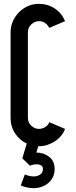

<svg xmlns="http://www.w3.org/2000/svg" viewBox="-20 -750 393 998"><path d="M35 -582Q35 -612 46.5 -638.5Q58 -665 78 -685.5Q98 -706 124.5 -718Q151 -730 181 -730Q228 -730 264.5 -706Q301 -682 318 -640L236 -605Q228 -621 214.5 -630.5Q201 -640 184 -640Q160 -640 142.5 -623Q125 -606 125 -582V-137Q125 -113 142.5 -96.5Q160 -80 183 -80Q199 -80 215 -89.5Q231 -99 236 -115L318 -80Q311 -60 297 -43.5Q283 -27 264.5 -15Q246 -3 225 3.5Q204 10 183 10H179L169 43Q207 43 235.5 65Q264 87 264 129Q264 152 255 170.5Q246 189 231 201.5Q216 214 196.5 221Q177 228 155 228Q121 228 88 214L109 157Q134 167 156 167Q174 167 188.5 157.5Q203 148 203 128Q203 114 192.5 109Q182 104 171 104Q154 104 135 111L96 73L119 -4Q82 -21 58.5 -56.5Q35 -92 35 -137Z"/></svg>

Font: Berliner Wand
Style: Regular
Weight: 400
Designer: Peter Wiegel
Foundry: Peter Wiegel
Version: Version 1.000